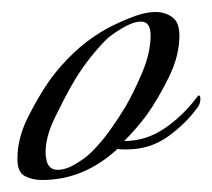

<svg xmlns="http://www.w3.org/2000/svg" viewBox="-20 -605 354 320"><path d="M50 -305Q34 -305 21.5 -311.5Q9 -318 9 -340Q9 -375 27 -410.5Q45 -446 64 -473Q81 -496 102.5 -516.5Q124 -537 149 -552Q165 -562 192.5 -573.5Q220 -585 239 -585Q255 -585 267 -576.5Q279 -568 279 -546Q279 -512 261.5 -476.5Q244 -441 225 -414Q216 -402 207 -391.5Q198 -381 187 -370Q224 -370 255 -391.5Q286 -413 309 -444L311 -446Q314 -446 314 -440Q314 -433 310 -427Q290 -399 260 -377.5Q230 -356 192 -356Q188 -356 184 -356Q180 -356 176 -357Q120 -305 50 -305ZM76 -322Q90 -322 106.5 -332Q123 -342 132 -351Q149 -368 163 -387.5Q177 -407 189 -427Q203 -451 217 -484Q231 -517 231 -546Q231 -569 215 -569Q202 -569 183.5 -558Q165 -547 156 -538Q122 -503 99 -462Q86 -439 71 -408Q56 -377 56 -351Q56 -347 56.5 -343.5Q57 -340 58 -336Q62 -322 76 -322Z"/></svg>

Font: Italianno
Style: Regular
Weight: 400
Designer: Robert E. Leuschke
Foundry: Robert E. Leuschke
Version: Version 1.100; ttfautohint (v1.8.3)